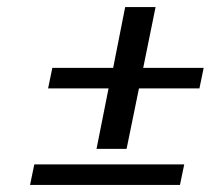

<svg xmlns="http://www.w3.org/2000/svg" viewBox="-20 -538 596 543"><path d="M385 -346H556L544 -288H373L338 -117H253L287 -288H116L128 -346H300L334 -518H420ZM501 -73 489 -15H65L77 -73Z"/></svg>

Font: Libertinus Serif Semibold Italic
Style: Regular
Weight: 600
Italic angle: -11.5°
Designer: Philipp H. Poll, Khaled Hosny
Foundry: Caleb Maclennan
Version: Version 7.051;RELEASE